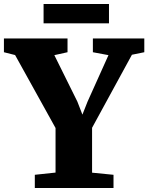

<svg xmlns="http://www.w3.org/2000/svg" viewBox="-42 -934 738 954"><path d="M234 -76.5V-298L33 -660.5L-22.5 -674.5V-743H293.5V-674.5L228 -660L342.5 -429L367.5 -364.5L393 -429L497 -660L419.5 -674.5V-743H675V-674.5L613.5 -662L415.5 -299V-76L522 -65.5V0H131V-65.5ZM499.5 -914V-818H174.5V-914Z"/></svg>

Font: Merriweather 20pt Black
Style: Regular
Weight: 900
Version: Version 2.100